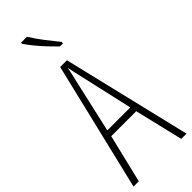

<svg xmlns="http://www.w3.org/2000/svg" viewBox="-306 -977 1005 1005"><g transform="rotate(-45 196.0 -474.5)"><path d="M353 0 289 -269H104L39 0H0L171 -714H221L392 0ZM215 -596Q209 -622 204.5 -641.5Q200 -661 196 -683Q192 -661 187.5 -641.5Q183 -622 177 -597L111 -305H281ZM160 -949Q185 -909 213.5 -872Q242 -835 269 -802V-791H246Q227 -810 202.5 -835.5Q178 -861 155 -889Q132 -917 116 -941V-949Z"/></g></svg>

Font: Noto Sans Khmer UI ExtraCondensed ExtraLight
Style: Regular
Weight: 200
Width: 2
Designer: Danh Hong and the Monotype Design Team
Foundry: Monotype Imaging Inc.
Version: Version 2.002; ttfautohint (v1.8.4.7-5d5b)